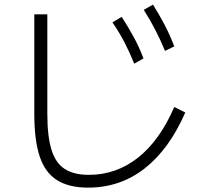

<svg xmlns="http://www.w3.org/2000/svg" viewBox="-20 -877 920 852"><path d="M132.2 -372.2V-813.3H190V-372.2Q190 -272.2 208.3 -212.8Q226.7 -153.3 267.2 -127.2Q307.8 -101.1 374.4 -101.1Q495.6 -101.1 592.2 -177.2Q688.9 -253.3 753.3 -402.2L802.2 -377.8Q730 -213.3 621.1 -128.9Q512.2 -44.4 371.1 -44.4Q285.6 -44.4 232.8 -77.8Q180 -111.1 156.1 -182.8Q132.2 -254.4 132.2 -372.2ZM575.6 -594.4Q555.6 -644.4 532.8 -688.3Q510 -732.2 478.9 -777.8L520 -802.2Q550 -755.6 573.9 -711.7Q597.8 -667.8 616.7 -617.8ZM712.2 -651.1Q692.2 -700 669.4 -743.9Q646.7 -787.8 617.8 -833.3L658.9 -856.7Q687.8 -810 711.1 -765.6Q734.4 -721.1 753.3 -671.1Z"/></svg>

Font: Paperlogy 3 Light
Style: Regular
Weight: 300
Designer: redesigned by Lee Juim, glyphs from Gmarket Sans & Montserrat
Foundry: PT&
Version: Version 1.001